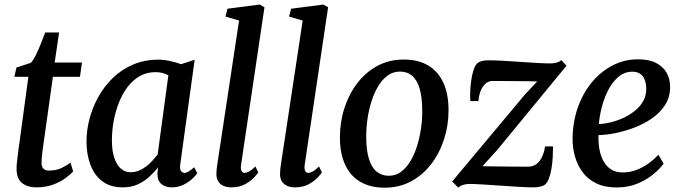

<svg xmlns="http://www.w3.org/2000/svg" viewBox="-20 -838 3086 869"><path d="M175.5 -177.5Q173 -161 171.5 -148.2Q170 -135.5 169 -124.5Q168 -113.5 168 -100.5Q168 -84 176.2 -75Q184.5 -66 201 -66Q235 -66 259 -77.8Q283 -89.5 299 -102.5L311 -62Q299 -48.5 276 -31.5Q253 -14.5 219.8 -2.2Q186.5 10 142.5 10Q105 10 80 -9.5Q55 -29 55 -74.5Q55 -79.5 55.2 -86Q55.5 -92.5 56.5 -102.2Q57.5 -112 59.2 -125.8Q61 -139.5 63.5 -159.5L108.5 -490.5H45L54.5 -532.5L119.5 -553.5Q131 -565.5 142.8 -589.8Q154.5 -614 165.5 -641.5Q176.5 -669 184.5 -691H247.5L227.5 -555H351L342 -490.5H219.5Z M796 -95.5Q792.5 -73 799.2 -64.2Q806 -55.5 815 -55.5Q823.5 -55.5 833.8 -61.8Q844 -68 859 -81L873 -54Q869 -47 853.2 -31.5Q837.5 -16 813 -3Q788.5 10 757.5 10Q728.5 10 710.5 -5Q692.5 -20 692.5 -53L695.5 -80Q678 -58.5 655.5 -37.8Q633 -17 603.5 -3.5Q574 10 535.5 10Q479.5 10 443.2 -17.5Q407 -45 389.2 -92.2Q371.5 -139.5 371.5 -197.5Q371.5 -248 385.2 -300.5Q399 -353 425.8 -400.8Q452.5 -448.5 491.8 -486.2Q531 -524 582.8 -546Q634.5 -568 697.5 -568Q721.5 -568 750 -561.8Q778.5 -555.5 799.5 -547.5L861 -567.5ZM742 -497Q729 -504.5 714.2 -508Q699.5 -511.5 683.5 -511.5Q644 -511.5 612.2 -493.2Q580.5 -475 557 -443.8Q533.5 -412.5 517.8 -372.5Q502 -332.5 494.2 -288.8Q486.5 -245 486.5 -203Q486.5 -156 497.2 -123.8Q508 -91.5 526.8 -75Q545.5 -58.5 570.5 -58.5Q591.5 -58.5 609.5 -66Q627.5 -73.5 643 -85.8Q658.5 -98 671 -112Q683.5 -126 693.5 -138.5Z M1071 -91.5Q1068.5 -74.5 1073 -65Q1077.5 -55.5 1086.5 -55.5Q1095.5 -55.5 1106.5 -61.2Q1117.5 -67 1136 -84.5L1149 -57.5Q1144.5 -50.5 1129.5 -34.2Q1114.5 -18 1088.8 -4Q1063 10 1026.5 10Q1008.5 10 993 3.8Q977.5 -2.5 968.2 -16.2Q959 -30 959.5 -52.5Q959.5 -57 960 -63.5Q960.5 -70 961.2 -76.8Q962 -83.5 962.5 -87.5L1062 -745L1000.5 -763L1009.5 -798.5L1155.5 -817.5L1177 -805Z M1359 -91.5Q1356.5 -74.5 1361 -65Q1365.5 -55.5 1374.5 -55.5Q1383.5 -55.5 1394.5 -61.2Q1405.5 -67 1424 -84.5L1437 -57.5Q1432.5 -50.5 1417.5 -34.2Q1402.5 -18 1376.8 -4Q1351 10 1314.5 10Q1296.5 10 1281 3.8Q1265.5 -2.5 1256.2 -16.2Q1247 -30 1247.5 -52.5Q1247.5 -57 1248 -63.5Q1248.5 -70 1249.2 -76.8Q1250 -83.5 1250.5 -87.5L1350 -745L1288.5 -763L1297.5 -798.5L1443.5 -817.5L1465 -805Z M1807.5 -568.5Q1872.5 -568.5 1917.5 -542Q1962.5 -515.5 1986.2 -464.5Q2010 -413.5 2010 -340.5Q2010.5 -272 1990.2 -208.8Q1970 -145.5 1932 -95.8Q1894 -46 1840.5 -17.2Q1787 11.5 1721 11.5Q1657 11.5 1611.8 -14.5Q1566.5 -40.5 1542.8 -91Q1519 -141.5 1518.5 -213Q1518 -283 1538.2 -346.8Q1558.5 -410.5 1596.2 -460.5Q1634 -510.5 1687.5 -539.5Q1741 -568.5 1807.5 -568.5ZM1790.5 -514Q1759 -514 1734.2 -495.8Q1709.5 -477.5 1691.2 -447Q1673 -416.5 1661 -378.2Q1649 -340 1643.2 -299.2Q1637.5 -258.5 1637.5 -220Q1637.5 -158 1649.8 -118.8Q1662 -79.5 1685 -61Q1708 -42.5 1739.5 -42.5Q1771 -42.5 1795.2 -60.5Q1819.5 -78.5 1837.8 -109Q1856 -139.5 1867.8 -177.8Q1879.5 -216 1885.5 -256.8Q1891.5 -297.5 1891 -336Q1891 -398 1879.2 -437.2Q1867.5 -476.5 1845.2 -495.2Q1823 -514 1790.5 -514Z M2411.5 -469.5Q2398.5 -470 2376.2 -470.2Q2354 -470.5 2327.5 -470.8Q2301 -471 2276 -471.2Q2251 -471.5 2232 -471.5Q2213 -471.5 2206 -471.5Q2187.5 -470 2174.5 -456.8Q2161.5 -443.5 2154.2 -423.2Q2147 -403 2145.5 -380.5H2109Q2107.5 -396.5 2108.2 -422.2Q2109 -448 2113 -475.5Q2117 -503 2124.5 -524.8Q2132 -546.5 2144 -554.5Q2150 -558.5 2161 -561.8Q2172 -565 2190 -565Q2217 -565 2255.2 -563Q2293.5 -561 2334.5 -558Q2375.5 -555 2412 -553Q2448.5 -551 2470.5 -551Q2485 -551 2497.5 -554Q2510 -557 2521 -566L2544 -540.5L2231 -160L2163.5 -85.5Q2183.5 -85.5 2212.2 -85Q2241 -84.5 2271 -84.2Q2301 -84 2327.2 -83.8Q2353.5 -83.5 2368.5 -83.5Q2402.5 -83.5 2422 -109.2Q2441.5 -135 2447 -175.5H2483Q2483 -156 2481.8 -129.2Q2480.5 -102.5 2476.2 -76.2Q2472 -50 2464.2 -29.5Q2456.5 -9 2443.5 0Q2437.5 3.5 2424.8 6.8Q2412 10 2394 10Q2366 10 2326 7.5Q2286 5 2243.2 2Q2200.5 -1 2163.2 -3.2Q2126 -5.5 2103.5 -5.5Q2091.5 -5.5 2078 -1.8Q2064.5 2 2054 11L2026.5 -16.5L2353.5 -407.5Z M2983.5 -97.5Q2970 -77.5 2940.2 -52Q2910.5 -26.5 2867.5 -8Q2824.5 10.5 2771 10.5Q2716.5 10.5 2678 -8.5Q2639.5 -27.5 2616 -59.8Q2592.5 -92 2581.8 -131.8Q2571 -171.5 2571.5 -213Q2572.5 -286 2595 -350.5Q2617.5 -415 2657.5 -464Q2697.5 -513 2751.2 -541.2Q2805 -569.5 2867.5 -569.5Q2917.5 -569.5 2949.2 -553.2Q2981 -537 2996.8 -509.2Q3012.5 -481.5 3013 -447Q3013.5 -399.5 2990.8 -363.8Q2968 -328 2930.8 -302.2Q2893.5 -276.5 2850 -260Q2806.5 -243.5 2764 -235.2Q2721.5 -227 2689 -226.5Q2687.5 -194 2692.8 -163.8Q2698 -133.5 2711 -109.5Q2724 -85.5 2745.5 -71.5Q2767 -57.5 2798 -57.5Q2830 -57.5 2858.5 -68Q2887 -78.5 2912.8 -96.5Q2938.5 -114.5 2960 -138ZM2842.5 -513.5Q2807 -513.5 2779.8 -490.8Q2752.5 -468 2733.8 -432Q2715 -396 2704.2 -355Q2693.5 -314 2690.5 -276.5Q2716.5 -277.5 2746 -284.8Q2775.5 -292 2803.8 -305.5Q2832 -319 2855.2 -338Q2878.5 -357 2892 -382Q2905.5 -407 2905 -437.5Q2904 -475.5 2887.8 -494.5Q2871.5 -513.5 2842.5 -513.5Z"/></svg>

Font: Merriweather Medium
Style: Italic
Weight: 500
Italic angle: -7.8°
Version: Version 2.101